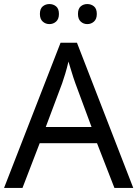

<svg xmlns="http://www.w3.org/2000/svg" viewBox="-20 -928 679 948"><path d="M545 0 459 -221H176L91 0H0L279 -717H360L638 0ZM432 -301 352 -517Q349 -525 342 -546Q335 -567 328.5 -589.5Q322 -612 318 -624Q311 -593 302 -563.5Q293 -534 287 -517L206 -301ZM177 -859Q177 -885 191 -896.5Q205 -908 224 -908Q243 -908 257 -896.5Q271 -885 271 -859Q271 -834 257 -821.5Q243 -809 224 -809Q205 -809 191 -821.5Q177 -834 177 -859ZM365 -859Q365 -885 378.5 -896.5Q392 -908 411 -908Q430 -908 444 -896.5Q458 -885 458 -859Q458 -834 444 -821.5Q430 -809 411 -809Q392 -809 378.5 -821.5Q365 -834 365 -859Z"/></svg>

Font: Noto Sans IKEA
Style: Regular
Weight: 400
Designer: Monotype Design Team
Foundry: Monotype Imaging Inc.
Version: Version 2.001